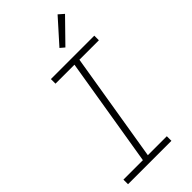

<svg xmlns="http://www.w3.org/2000/svg" viewBox="-298 -1032 1095 1095"><g transform="rotate(-45 250.0 -484.5)"><path d="M23 0V-37H180L289 -698H136V-735H486V-698H329L220 -37H373V0ZM322 -804 296 -826 424 -969 456 -941Z"/></g></svg>

Font: Iosevka Curly Slab Extralight
Style: Italic
Weight: 200
Italic angle: -9°
Monospace: yes
Designer: Belleve Invis
Foundry: Belleve Invis
Version: Version 22.1.2; ttfautohint (v1.8.4)